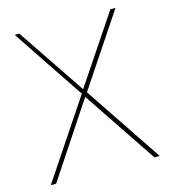

<svg xmlns="http://www.w3.org/2000/svg" viewBox="-106 -785 770 870"><g transform="rotate(-15 279.5 -350.0)"><path d="M279 -382 65 -700H43L268 -364L25 0H50L279 -346L511 0H536L292 -364L516 -700H492Z"/></g></svg>

Font: Advent Pro Thin
Style: Regular
Weight: 250
Version: Version 3.000